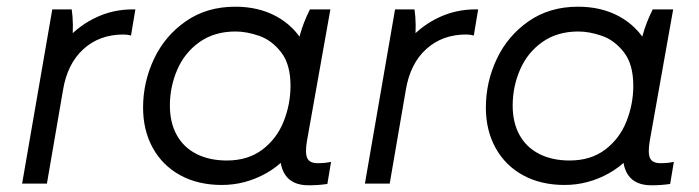

<svg xmlns="http://www.w3.org/2000/svg" viewBox="-20 -548 2086 573"><path d="M136 -520H194Q197 -501 197.5 -474.5Q198 -448 195 -427L181 -433Q219 -474 269 -497Q319 -520 376 -520H384L371 -442Q361 -445 348 -445Q277 -445 229 -401.5Q181 -358 168 -279L120 0H46Z M819 -115 843 -113 870 -423Q871 -428 875 -443Q885 -480 905 -520H966L896 -127Q890 -91 897 -76Q904 -61 928 -61Q951 -61 968 -65L957 1Q930 5 901 5Q852 5 831 -26.5Q810 -58 819 -115ZM916 -301Q916 -204 876.5 -135Q837 -66 774.5 -31Q712 4 642 4Q571 4 518 -25Q465 -54 436 -106.5Q407 -159 407 -227Q407 -303 439.5 -372Q472 -441 534.5 -484.5Q597 -528 682 -528Q752 -528 805 -499Q858 -470 887 -418Q916 -366 916 -301ZM487 -233Q487 -182 507.5 -145Q528 -108 566.5 -88.5Q605 -69 657 -69Q720 -69 763 -101.5Q806 -134 826.5 -185.5Q847 -237 847 -292Q847 -356 819 -392Q791 -428 753.5 -441Q716 -454 683 -454Q620 -454 575.5 -422.5Q531 -391 509 -340Q487 -289 487 -233Z M1159 -520H1217Q1220 -501 1220.5 -474.5Q1221 -448 1218 -427L1204 -433Q1242 -474 1292 -497Q1342 -520 1399 -520H1407L1394 -442Q1384 -445 1371 -445Q1300 -445 1252 -401.5Q1204 -358 1191 -279L1143 0H1069Z M1842 -115 1866 -113 1893 -423Q1894 -428 1898 -443Q1908 -480 1928 -520H1989L1919 -127Q1913 -91 1920 -76Q1927 -61 1951 -61Q1974 -61 1991 -65L1980 1Q1953 5 1924 5Q1875 5 1854 -26.5Q1833 -58 1842 -115ZM1939 -301Q1939 -204 1899.5 -135Q1860 -66 1797.5 -31Q1735 4 1665 4Q1594 4 1541 -25Q1488 -54 1459 -106.5Q1430 -159 1430 -227Q1430 -303 1462.5 -372Q1495 -441 1557.5 -484.5Q1620 -528 1705 -528Q1775 -528 1828 -499Q1881 -470 1910 -418Q1939 -366 1939 -301ZM1510 -233Q1510 -182 1530.5 -145Q1551 -108 1589.5 -88.5Q1628 -69 1680 -69Q1743 -69 1786 -101.5Q1829 -134 1849.5 -185.5Q1870 -237 1870 -292Q1870 -356 1842 -392Q1814 -428 1776.5 -441Q1739 -454 1706 -454Q1643 -454 1598.5 -422.5Q1554 -391 1532 -340Q1510 -289 1510 -233Z"/></svg>

Font: Fixel Italic Variable Display Thin
Style: Italic
Weight: 100
Italic angle: -10°
Designer: AlfaBravo + MacPaw
Foundry: Kyrylo Tkachov, Marchela Mozhyna, Serhii Makarenko, Maria Weinstein, Zakhar Kryvoshyya
Version: Version 1.210;Glyphs 3.2 (3217)